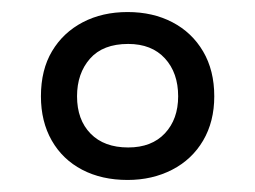

<svg xmlns="http://www.w3.org/2000/svg" viewBox="-20 -743 424 319"><path d="M192 -444Q149 -444 116.5 -461Q84 -478 66 -509.5Q48 -541 48 -583Q48 -627 66.5 -658Q85 -689 117.5 -706Q150 -723 192 -723Q234 -723 266.5 -706Q299 -689 317.5 -657.5Q336 -626 336 -583Q336 -541 317.5 -509.5Q299 -478 266 -461Q233 -444 192 -444ZM193 -498Q232 -498 254 -521.5Q276 -545 276 -583Q276 -622 254 -646Q232 -670 193 -670Q151 -670 129.5 -645.5Q108 -621 108 -583Q108 -544 130.5 -521Q153 -498 193 -498Z"/></svg>

Font: Noto Sans Thai Condensed
Style: Regular
Weight: 400
Width: 3
Designer: Monotype Design Team
Foundry: Monotype Imaging Inc.
Version: Version 2.002